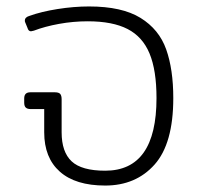

<svg xmlns="http://www.w3.org/2000/svg" viewBox="-20 -560 612 595"><path d="M117 -150V-222H75Q65 -222 60 -226.5Q55 -231 55 -242V-255Q55 -274 74 -274H150Q162 -274 166.5 -269Q171 -264 171 -252V-150Q171 -89 202 -60Q233 -31 306 -31Q465 -31 465 -256Q465 -342 443.5 -394Q422 -446 375.5 -470Q329 -494 252 -494Q207 -494 163 -486Q119 -478 85 -465L76 -463Q68 -463 65 -474L58 -491Q57 -493 57 -496Q57 -507 72 -511Q108 -524 158.5 -532Q209 -540 256 -540Q358 -540 415.5 -504.5Q473 -469 495 -407Q517 -345 517 -256Q517 -115 459 -50Q401 15 306 15Q214 15 165.5 -28Q117 -71 117 -150Z"/></svg>

Font: Mitr ExtraLight
Style: Regular
Weight: 275
Designer: Thanarat Vachiruckul
Foundry: Cadson Demak Co.,Ltd.
Version: Version 1.001